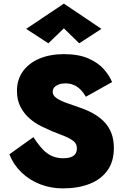

<svg xmlns="http://www.w3.org/2000/svg" viewBox="-20 -1018 688 1064"><path d="M165 -258 32 -163Q54 -106 98.5 -63Q143 -20 202.5 3Q262 26 327 26Q413 26 476.5 1Q540 -24 575.5 -73.5Q611 -123 611 -198Q611 -243 598 -278Q585 -313 561 -339Q537 -365 504.5 -384.5Q472 -404 433 -418Q391 -433 354.5 -445.5Q318 -458 295 -473Q272 -488 272 -509Q272 -524 281 -534Q290 -544 305.5 -550Q321 -556 343 -556Q366 -556 386.5 -548Q407 -540 424 -523.5Q441 -507 456 -482L601 -563Q587 -599 555 -635Q523 -671 469 -694.5Q415 -718 334 -718Q257 -718 198 -693Q139 -668 106.5 -622Q74 -576 74 -515Q74 -462 94.5 -424Q115 -386 145.5 -360Q176 -334 209.5 -318Q243 -302 268 -291Q308 -276 339 -263Q370 -250 388 -235.5Q406 -221 406 -196Q406 -177 397.5 -165Q389 -153 372 -147Q355 -141 331 -141Q305 -141 282.5 -148Q260 -155 240.5 -169.5Q221 -184 202.5 -206.5Q184 -229 165 -258ZM334 -861 419 -778 542 -858 334 -998 125 -858 248 -778Z"/></svg>

Font: Jost ExtraBold
Style: Regular
Weight: 800
Version: Version 3.710